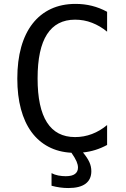

<svg xmlns="http://www.w3.org/2000/svg" viewBox="-20 -762 642 975"><path d="M361.3 -662.1Q266.6 -662.1 218.8 -587.9Q170.9 -513.7 170.9 -363.8Q170.9 -65.9 361.3 -65.9Q405.8 -65.9 447 -81.5Q488.3 -97.2 523.9 -127V-25.9Q465.3 5.9 401.4 12.2Q423.3 38.6 433.6 60.8Q443.8 83 443.8 107.4Q443.8 148.9 414.6 170.9Q385.3 192.9 326.7 192.9Q284.7 192.9 241.7 181.2V117.2Q256.8 125.5 276.1 129.2Q295.4 132.8 313.5 132.8Q345.7 132.8 360.8 121.3Q376 109.9 376 88.9Q376 74.7 368.7 57.6Q361.3 40.5 342.8 13.7Q277.3 10.3 226.1 -16.8Q174.8 -43.9 139.6 -92Q104.5 -140.1 86.2 -208.3Q67.9 -276.4 67.9 -362.8Q67.9 -452.6 87.6 -522.9Q107.4 -593.3 145.5 -642.1Q183.6 -690.9 238.5 -716.6Q293.5 -742.2 363.8 -742.2Q407.2 -742.2 446.5 -732.4Q485.8 -722.7 523.9 -702.1V-601.1Q488.3 -630.4 447.5 -646.2Q406.7 -662.1 361.3 -662.1Z"/></svg>

Font: Hack
Style: Regular
Weight: 400
Monospace: yes
Designer: Christopher Simpkins
Foundry: Christopher Simpkins
Version: Version 2.019; ttfautohint (v1.4.1) -l 4 -r 80 -G 350 -x 0 -